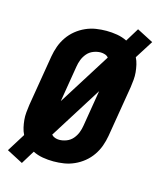

<svg xmlns="http://www.w3.org/2000/svg" viewBox="-125 -883 854 1031"><g transform="rotate(15 302.0 -367.5)"><path d="M96 60 6 13 69 -88Q60 -106 55.5 -126Q51 -146 49 -166.5Q47 -187 49 -208.5Q51 -230 54 -251L101 -534Q106 -563 116 -591Q126 -619 143.5 -644.5Q161 -670 185 -689.5Q209 -709 237 -721.5Q265 -734 294 -738.5Q323 -743 352 -743Q382 -743 411.5 -738Q441 -733 467 -720L513 -795L604 -748L540 -647Q549 -629 553.5 -609Q558 -589 560 -568.5Q562 -548 560 -526.5Q558 -505 555 -484L508 -201Q503 -172 493 -144Q483 -116 465.5 -90.5Q448 -65 424 -45.5Q400 -26 372 -13.5Q344 -1 315 3.5Q286 8 257 8Q227 8 197.5 3Q168 -2 142 -15ZM212 -315 395 -606Q388 -615 376 -619Q364 -623 352 -623Q332 -623 311.5 -615Q291 -607 277 -590.5Q263 -574 255.5 -554.5Q248 -535 245 -515ZM257 -112Q277 -112 297.5 -120Q318 -128 332 -144.5Q346 -161 353.5 -180.5Q361 -200 364 -220L397 -420L214 -129Q222 -120 233.5 -116Q245 -112 257 -112Z"/></g></svg>

Font: Iosevka Heavy Extended Oblique
Style: Regular
Weight: 900
Width: 7
Italic angle: -9°
Monospace: yes
Designer: Belleve Invis
Foundry: Belleve Invis
Version: Version 32.5.0; ttfautohint (v1.8.4)